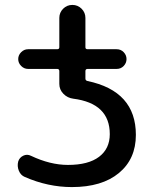

<svg xmlns="http://www.w3.org/2000/svg" viewBox="-20 -750 624 780"><path d="M81 -31Q64 -38 56.5 -56.5Q49 -75 54 -94Q59 -110 74.5 -117.5Q90 -125 106 -117Q184 -80 256 -80Q339 -80 382.5 -113Q426 -146 426 -205Q426 -330 278 -349Q254 -352 237.5 -369Q221 -386 221 -409V-461Q221 -470 212 -470H94Q78 -470 66 -482Q54 -494 54 -510Q54 -526 66 -538Q78 -550 94 -550H212Q221 -550 221 -558V-677Q221 -699 236.5 -714.5Q252 -730 274 -730Q296 -730 311.5 -714.5Q327 -699 327 -677V-558Q327 -550 336 -550H454Q471 -550 482.5 -538Q494 -526 494 -510Q494 -494 482.5 -482Q471 -470 454 -470H336Q327 -470 327 -461V-431Q327 -423 335 -421Q532 -380 532 -202Q532 -104 463 -47Q394 10 272 10Q175 10 81 -31Z"/></svg>

Font: Rounded Mplus 1c Medium
Style: Regular
Weight: 500
Version: Version 1.059.20150529